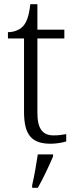

<svg xmlns="http://www.w3.org/2000/svg" viewBox="-20 -678 362 919"><path d="M223 10C248 10 278 5 297 -1V-36C276 -32 259 -30 236 -30C185 -30 159 -61 159 -137V-494H288V-536H159V-658H125C119 -601 107 -570 89 -551C71 -533 44 -524 18 -524V-494H95V-143C95 -30 133 10 223 10ZM134 208V221H161C185 180 216 113 234 71V61H161C154 107 145 161 134 208Z"/></svg>

Font: Noto Serif Ethiopic Light
Style: Regular
Weight: 300
Designer: Monotype Design Team
Foundry: Monotype Imaging Inc.
Version: Version 2.102